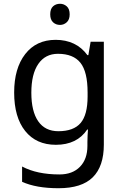

<svg xmlns="http://www.w3.org/2000/svg" viewBox="-20 -757 655 1017"><path d="M275 -546Q328 -546 370.5 -526Q413 -506 443 -465H448L460 -536H530V9Q530 124 471.5 182Q413 240 290 240Q172 240 97 206V125Q176 167 295 167Q364 167 403.5 126.5Q443 86 443 16V-5Q443 -17 444 -39.5Q445 -62 446 -71H442Q388 10 276 10Q172 10 113.5 -63Q55 -136 55 -267Q55 -395 113.5 -470.5Q172 -546 275 -546ZM287 -472Q220 -472 183 -418.5Q146 -365 146 -266Q146 -167 182.5 -114.5Q219 -62 289 -62Q370 -62 407 -105.5Q444 -149 444 -246V-267Q444 -377 406 -424.5Q368 -472 287 -472ZM298 -737Q318 -737 333.5 -723.5Q349 -710 349 -681Q349 -653 333.5 -639Q318 -625 298 -625Q276 -625 261 -639Q246 -653 246 -681Q246 -710 261 -723.5Q276 -737 298 -737Z"/></svg>

Font: Noto Sans Pau Cin Hau
Style: Regular
Weight: 400
Designer: Monotype Design Team
Foundry: Monotype Imaging Inc.
Version: Version 2.002; ttfautohint (v1.8.4.7-5d5b)